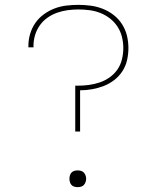

<svg xmlns="http://www.w3.org/2000/svg" viewBox="-20 -763 640 791"><path d="M290 -221V-410H300Q323 -410 346 -413Q369 -416 391 -423.5Q413 -431 432 -444.5Q451 -458 464 -477Q477 -496 482.5 -519Q488 -542 488 -565Q488 -588 482.5 -610.5Q477 -633 464.5 -652.5Q452 -672 433.5 -686.5Q415 -701 393.5 -709.5Q372 -718 349 -721Q326 -724 303 -724Q281 -724 258.5 -721Q236 -718 215 -710.5Q194 -703 175.5 -690Q157 -677 144 -658.5Q131 -640 124.5 -618.5Q118 -597 118 -574Q118 -573 118 -571Q118 -569 118 -568H97Q97 -570 97 -571.5Q97 -573 97 -575Q97 -600 104.5 -624.5Q112 -649 126 -669Q140 -689 160.5 -704Q181 -719 204.5 -728Q228 -737 253 -740Q278 -743 303 -743Q329 -743 354.5 -739.5Q380 -736 404 -726.5Q428 -717 448.5 -701Q469 -685 483 -663Q497 -641 503 -616Q509 -591 509 -565Q509 -540 503.5 -515.5Q498 -491 484.5 -470Q471 -449 451 -433.5Q431 -418 408 -409Q385 -400 360 -395.5Q335 -391 310 -391V-221ZM300 8Q293 8 286 6Q279 4 274.5 -1Q270 -6 268 -13Q266 -20 266 -27Q266 -33 268 -40Q270 -47 274.5 -52Q279 -57 286 -59Q293 -61 300 -61Q307 -61 314 -59Q321 -57 325.5 -52Q330 -47 332.5 -40Q335 -33 335 -27Q335 -20 332.5 -13Q330 -6 325.5 -1Q321 4 314 6Q307 8 300 8Z"/></svg>

Font: Zed Sans Thin Extended
Style: Regular
Weight: 100
Width: 7
Designer: Belleve Invis
Foundry: Belleve Invis
Version: Version 1.0.0; ttfautohint (v1.8.4)